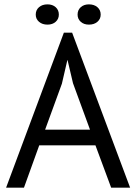

<svg xmlns="http://www.w3.org/2000/svg" viewBox="-20 -861 625 881"><path d="M418 -194H160L90 0H8L273 -711H311L577 0H490ZM187 -266H393L315 -479L290 -585H289L264 -477ZM144 -794Q144 -815 159 -828Q174 -841 198 -841Q221 -841 235.5 -828Q250 -815 250 -794Q250 -774 235.5 -761Q221 -748 198 -748Q174 -748 159 -761Q144 -774 144 -794ZM336 -794Q336 -815 350.5 -828Q365 -841 388 -841Q412 -841 427 -828Q442 -815 442 -794Q442 -774 427 -761Q412 -748 388 -748Q365 -748 350.5 -761Q336 -774 336 -794Z"/></svg>

Font: PTSans
Style: Regular
Weight: 400
Designer: A.Korolkova, O.Umpeleva, V.Yefimov
Foundry: ParaType Ltd
Version: Version 2.003W OFL